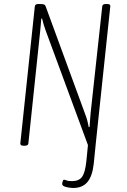

<svg xmlns="http://www.w3.org/2000/svg" viewBox="-20 -722 630 954"><path d="M344 212Q326 212 307.5 207Q289 202 289 192Q289 187 291.5 179Q294 171 298 171Q303 171 311 174.5Q319 178 338 178Q372 178 387.5 157Q403 136 409 80L417 -1L207 -570Q196 -600 189 -630L185 -629Q184 -612 182.5 -597.5Q181 -583 179 -561L121 -10Q120 2 104 2H96Q80 2 81 -10L153 -690Q154 -702 170 -702H178Q193 -702 199 -699.5Q205 -697 207 -690L405 -150Q411 -134 414.5 -120Q418 -106 421 -90L425 -91Q426 -108 427.5 -125Q429 -142 430 -158L488 -690Q489 -702 505 -702H513Q530 -702 528 -690L456 -10L446 90Q439 154 414 183Q389 212 344 212Z"/></svg>

Font: Asap Condensed Condensed Thin
Style: Italic
Weight: 100
Width: 3
Italic angle: -6°
Designer: Pablo Cosgaya
Foundry: Omnibus-Type
Version: Version 3.001; ttfautohint (v1.8.4.7-5d5b)